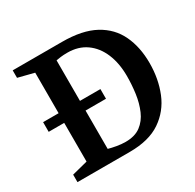

<svg xmlns="http://www.w3.org/2000/svg" viewBox="-137 -762 925 911"><g transform="rotate(-30 325.5 -306.5)"><path d="M39 0V-41L125 -63V-275H40V-328H125V-550L38 -572V-613H308Q419 -613 487 -576Q555 -539 586.5 -472.5Q618 -406 618 -319Q618 -232 588.5 -159.5Q559 -87 495 -43.5Q431 0 326 0ZM333 -51Q384 -51 415.5 -74.5Q447 -98 464 -137.5Q481 -177 487.5 -224Q494 -271 494 -319Q494 -389 471.5 -442.5Q449 -496 406.5 -526Q364 -556 304 -556Q283 -556 267.5 -554Q252 -552 242 -550V-328H354V-275H242V-65Q259 -60 284.5 -55.5Q310 -51 333 -51Z"/></g></svg>

Font: Manuale SemiBold
Style: Regular
Weight: 600
Version: Version 1.002